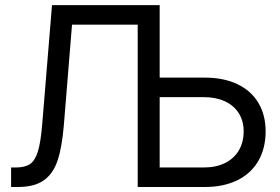

<svg xmlns="http://www.w3.org/2000/svg" viewBox="-20 -748 1118 768"><path d="M799.3 -437.5Q874.5 -437.5 929.4 -411.4Q984.4 -385.3 1013.4 -336.7Q1042.5 -288.1 1042.5 -222.7Q1042.5 -154.8 1013.4 -104.5Q984.4 -54.2 929.4 -27.1Q874.5 0 799.3 0H530.8V-727.5H618.7V-78.1H795.4Q843.8 -78.1 879.6 -95.7Q915.5 -113.3 935.1 -146Q954.6 -178.7 954.6 -222.7Q954.6 -264.2 935.1 -295.2Q915.5 -326.2 879.6 -342.8Q843.8 -359.4 795.4 -359.4H596.2V-437.5ZM24.4 -78.1H43.9Q80.1 -78.1 100.3 -92Q120.6 -106 131.8 -142.8Q143.1 -179.7 148.9 -252L188 -727.5H545.9V-649.4H268.1L235.4 -247.6Q228 -158.7 210.2 -105.7Q192.4 -52.7 154.8 -26.4Q117.2 0 51.8 0H24.4Z"/></svg>

Font: Intratopia Thin
Style: Regular
Weight: 100
Designer: Rasmus Andersson
Foundry: rsms
Version: Version 3.000;Glyphs 3.2.3 (3260)